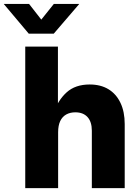

<svg xmlns="http://www.w3.org/2000/svg" viewBox="-81 -967 710 987"><path d="M217.8 -287.1V0H48.8V-727.5H216.8V-384.3H193.4Q216.8 -451.7 261.5 -492.2Q306.2 -532.7 379.9 -532.7Q436.5 -532.7 476.6 -508.3Q516.6 -483.9 538.3 -438.2Q560.1 -392.6 560.1 -329.1V0H391.1V-294.9Q391.1 -340.8 368.9 -365.2Q346.7 -389.6 306.2 -389.6Q279.3 -389.6 259.3 -378.4Q239.3 -367.2 228.5 -344.5Q217.8 -321.8 217.8 -287.1ZM68.4 -946.8 131.3 -866.2 195.8 -946.8H325.7V-945.8L195.3 -793.9H66.9L-61 -945.8V-946.8Z"/></svg>

Font: Inter 28pt ExtraBold
Style: Regular
Weight: 800
Designer: Rasmus Andersson
Foundry: rsms
Version: Version 4.001;git-66647c0bb